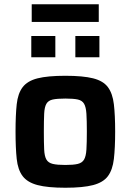

<svg xmlns="http://www.w3.org/2000/svg" viewBox="-20 -874 614 902"><path d="M287 8Q204 8 156.5 -4.5Q109 -17 86.5 -46.5Q64 -76 58.5 -127.5Q53 -179 53 -256Q53 -333 58.5 -384Q64 -435 86.5 -464.5Q109 -494 156.5 -506Q204 -518 287 -518Q370 -518 417.5 -506Q465 -494 487 -464.5Q509 -435 515 -384Q521 -333 521 -256Q521 -179 515 -127.5Q509 -76 487 -46.5Q465 -17 417.5 -4.5Q370 8 287 8ZM287 -99Q325 -99 345.5 -104Q366 -109 375 -124.5Q384 -140 386 -171.5Q388 -203 388 -256Q388 -308 386 -339.5Q384 -371 375 -386.5Q366 -402 345.5 -406.5Q325 -411 287 -411Q249 -411 228 -406.5Q207 -402 198 -386.5Q189 -371 187.5 -339.5Q186 -308 186 -256Q186 -203 187.5 -171.5Q189 -140 198 -124.5Q207 -109 228 -104Q249 -99 287 -99ZM127 -605V-705H240V-605ZM334 -605V-705H447V-605ZM129 -771V-854H444V-771Z"/></svg>

Font: Saira SemiBold
Style: Regular
Weight: 600
Designer: Hector Gatti with collaboration of the Omnibus-Type team
Foundry: Omnibus-Type
Version: Version 1.100; ttfautohint (v1.8.3)